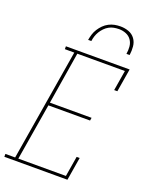

<svg xmlns="http://www.w3.org/2000/svg" viewBox="-202 -1042 875 1130"><g transform="rotate(20 235.5 -477.5)"><path d="M-29 0V-18H32L148 -717H89V-735H488L464 -590H444L465 -717H167L114 -391H375L372 -373H111L52 -18H350L371 -145H390L366 0ZM199 -815Q202 -833 207.5 -851Q213 -869 223.5 -885.5Q234 -902 248 -916Q262 -930 279.5 -939Q297 -948 315 -951.5Q333 -955 352 -955Q379 -955 403.5 -946Q428 -937 443 -916.5Q458 -896 460.5 -869Q463 -842 459 -815H439Q443 -838 441 -861Q439 -884 426.5 -902Q414 -920 393 -928.5Q372 -937 349 -937Q333 -937 317 -934Q301 -931 286.5 -923Q272 -915 260 -902.5Q248 -890 239.5 -876Q231 -862 226 -846.5Q221 -831 219 -815Z"/></g></svg>

Font: Iosevka Slab Thin Oblique
Style: Regular
Weight: 100
Italic angle: -9°
Monospace: yes
Designer: Belleve Invis
Foundry: Belleve Invis
Version: Version 11.1.0; ttfautohint (v1.8.3)